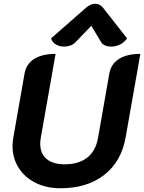

<svg xmlns="http://www.w3.org/2000/svg" viewBox="-20 -997 770 1026"><path d="M47 -216Q47 -241 51 -261L111 -603Q120 -655 162.5 -682Q205 -709 277 -709L198 -261Q195 -245 195 -229Q195 -176 229 -147.5Q263 -119 326 -119Q401 -119 446.5 -155Q492 -191 504 -261L564 -603Q573 -655 615.5 -682Q658 -709 730 -709L651 -261Q628 -133 536.5 -62Q445 9 303 9Q228 9 170 -20Q112 -49 79.5 -100.5Q47 -152 47 -216ZM322 -748Q298 -748 278.5 -759.5Q259 -771 253 -792L439 -955Q464 -977 489 -977Q514 -977 531 -955L659 -792Q645 -771 622 -759.5Q599 -748 574 -748Q556 -748 542 -754Q528 -760 521 -771L468 -859L383 -771Q373 -760 356.5 -754Q340 -748 322 -748Z"/></svg>

Font: K2D ExtraBold
Style: Italic
Weight: 800
Italic angle: -10°
Designer: Katatrad Aksorn Co.,Ltd.
Foundry: Cadson Demak Co.,Ltd.
Version: Version 1.000; ttfautohint (v1.6)